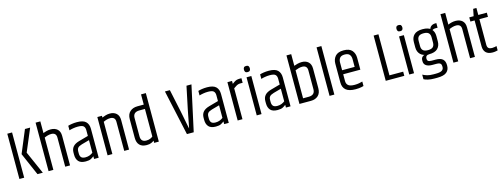

<svg xmlns="http://www.w3.org/2000/svg" viewBox="-15 -1664 7215 2753"><g transform="rotate(-15 3592.5 -288.0)"><path d="M331.1 -671.7H408.2L267 -337.5L416.2 0H336.9L190.7 -335.5ZM68.7 -671.7H139.7V0H68.7Z M501.7 -720.1H572.1V-546Q594.5 -556.2 623.5 -563.6Q652.5 -571.1 684 -571.1Q745.8 -571.1 783.1 -538Q820.5 -504.8 820.5 -439.4V0H748.8V-431.6Q748.8 -469.6 729.7 -487.5Q710.5 -505.3 676 -505.3Q648.4 -505.3 620.6 -497.3Q592.8 -489.3 572.9 -479.5V0H501.7Z M942.7 -555.5Q963.5 -562.5 999.1 -568.1Q1034.8 -573.7 1075.2 -573.7Q1167.8 -573.7 1206.6 -535.5Q1245.5 -497.3 1245.5 -428.6V0H1177.1V-40.6Q1156.9 -23.1 1130.4 -9.7Q1103.9 3.6 1054.6 3.6Q981.4 3.6 948.5 -32.5Q915.6 -68.6 915.6 -132.7V-165.2Q915.6 -217.4 944.5 -251.3Q973.3 -285.2 1036.7 -303.2L1176.5 -342.3V-428.8Q1176.3 -467.3 1155.7 -487.8Q1135.1 -508.2 1071.8 -508.2Q1035.5 -508.2 999.6 -501.8Q963.8 -495.4 942.7 -488ZM1176.3 -93.1V-279.7L1062.4 -248Q1016.8 -234.6 1001.1 -215.3Q985.4 -196.1 985.4 -162.3V-131.9Q985.4 -93.8 1003.7 -74.2Q1022 -54.5 1067 -54.5Q1101.4 -54.5 1129.9 -66.2Q1158.4 -77.9 1176.3 -93.1Z M1446.2 -542.7Q1464.4 -550.7 1496.3 -560.8Q1528.1 -570.9 1562.8 -570.9Q1622.9 -570.9 1659.7 -537.3Q1696.5 -503.8 1696.5 -439.4V0H1624.8V-431.6Q1624.8 -469.6 1605.4 -487.5Q1586 -505.3 1551.4 -505.3Q1523.8 -505.3 1498.6 -498.2Q1473.5 -491 1448.9 -478.9V0H1377.7V-568.7H1446.2Z M2066.9 -720.1H2138.3V0H2068.7V-33.3Q2054.4 -20.9 2028.7 -8.9Q2003 3.2 1959.5 3.2Q1890 3.2 1854.4 -34.1Q1818.7 -71.4 1818.7 -139.9V-418.9Q1818.7 -491.8 1861.6 -530.2Q1904.5 -568.7 1973.1 -568.7H2066.9ZM2067.1 -95.2V-504.2H1985.1Q1889.9 -504.2 1889.9 -417.8V-144.8Q1889.9 -61.1 1970.8 -61.1Q2004.8 -61.1 2029.3 -71.8Q2053.8 -82.5 2067.1 -95.2Z M2728.7 -671.7H2802.5L2656.3 0H2555.5L2408.9 -671.7H2482.1L2552.9 -338.4Q2559.7 -304.4 2566.9 -268.3Q2574.2 -232.1 2580.8 -196.5Q2587.4 -160.9 2594.1 -128.5Q2600.7 -96 2606.2 -69.2Q2611.8 -96 2618.3 -128.5Q2624.9 -160.9 2631.5 -196.9Q2638 -232.9 2645.2 -268.9Q2652.4 -305 2659 -338.8Z M2873.7 -555.5Q2894.5 -562.5 2930.1 -568.1Q2965.8 -573.7 3006.2 -573.7Q3098.8 -573.7 3137.6 -535.5Q3176.5 -497.3 3176.5 -428.6V0H3108.1V-40.6Q3087.9 -23.1 3061.4 -9.7Q3034.9 3.6 2985.6 3.6Q2912.4 3.6 2879.5 -32.5Q2846.6 -68.6 2846.6 -132.7V-165.2Q2846.6 -217.4 2875.5 -251.3Q2904.3 -285.2 2967.7 -303.2L3107.5 -342.3V-428.8Q3107.3 -467.3 3086.7 -487.8Q3066.1 -508.2 3002.8 -508.2Q2966.5 -508.2 2930.6 -501.8Q2894.8 -495.4 2873.7 -488ZM3107.3 -93.1V-279.7L2993.4 -248Q2947.8 -234.6 2932.1 -215.3Q2916.4 -196.1 2916.4 -162.3V-131.9Q2916.4 -93.8 2934.7 -74.2Q2953 -54.5 2998 -54.5Q3032.4 -54.5 3060.9 -66.2Q3089.4 -77.9 3107.3 -93.1Z M3492.6 -571.7H3517.5V-503.8H3484.2Q3463.4 -503.8 3448.1 -498.8Q3432.8 -493.8 3417.4 -483.8Q3402 -473.8 3379.9 -458.5V0H3308.7V-568.7H3377.2V-525.5Q3397.1 -539.7 3412.1 -550Q3427.1 -560.3 3445.7 -566Q3464.3 -571.7 3492.6 -571.7Z M3591.7 -565.3H3662.9V0H3591.7ZM3583.7 -678.7Q3583.7 -699.5 3593.4 -712Q3603.1 -724.5 3627.4 -724.5Q3651.5 -724.5 3661.2 -712Q3670.9 -699.5 3670.9 -678.7Q3670.9 -658.1 3661.2 -645.6Q3651.5 -633.1 3627.4 -633.1Q3603.1 -633.1 3593.4 -645.6Q3583.7 -658.1 3583.7 -678.7Z M3790.7 -555.5Q3811.5 -562.5 3847.1 -568.1Q3882.8 -573.7 3923.2 -573.7Q4015.8 -573.7 4054.6 -535.5Q4093.5 -497.3 4093.5 -428.6V0H4025.1V-40.6Q4004.9 -23.1 3978.4 -9.7Q3951.9 3.6 3902.6 3.6Q3829.4 3.6 3796.5 -32.5Q3763.6 -68.6 3763.6 -132.7V-165.2Q3763.6 -217.4 3792.5 -251.3Q3821.3 -285.2 3884.7 -303.2L4024.5 -342.3V-428.8Q4024.3 -467.3 4003.7 -487.8Q3983.1 -508.2 3919.8 -508.2Q3883.5 -508.2 3847.6 -501.8Q3811.8 -495.4 3790.7 -488ZM4024.3 -93.1V-279.7L3910.4 -248Q3864.8 -234.6 3849.1 -215.3Q3833.4 -196.1 3833.4 -162.3V-131.9Q3833.4 -93.8 3851.7 -74.2Q3870 -54.5 3915 -54.5Q3949.4 -54.5 3977.9 -66.2Q4006.4 -77.9 4024.3 -93.1Z M4225.7 -720.1H4296.1V-547.2Q4314.3 -554.6 4346 -563.1Q4377.8 -571.7 4412.4 -571.7Q4472.5 -571.7 4509 -537.7Q4545.5 -503.8 4545.5 -439.4V-147.8Q4545.5 -75.3 4504.4 -37.7Q4463.2 0 4397.2 0H4225.7ZM4473.9 -431.6Q4473.9 -469.6 4454.5 -487.5Q4435.2 -505.3 4400.6 -505.3Q4373 -505.3 4347.2 -498Q4321.5 -490.7 4296.9 -480.9V-64.7H4380.4Q4425.4 -64.7 4449.6 -86.1Q4473.9 -107.4 4473.9 -152.8Z M4672.7 -720.1H4743.9V0H4672.7Z M4871.7 -423.2Q4871.7 -490.1 4910.5 -534.4Q4949.3 -578.7 5034.6 -578.7Q5120.8 -578.7 5158.5 -534.4Q5196.3 -490.1 5196.3 -423.2V-268H5127.6V-422.8Q5127.6 -464.7 5106.5 -490.8Q5085.4 -516.9 5034.6 -516.9Q4983.8 -516.9 4962.7 -490.8Q4941.7 -464.7 4941.7 -422.8V-173.4L4871.7 -173.8ZM4871.7 -192.1H4941.7V-147.6Q4941.7 -105.2 4969.1 -82.3Q4996.6 -59.4 5063.1 -59.4Q5098.3 -59.4 5128.4 -65.1Q5158.6 -70.7 5179.1 -77.1V-10.6Q5165.5 -6.6 5147.8 -2.9Q5130.1 0.8 5108.6 3Q5087.2 5.2 5059.9 5.2Q4963.4 5.2 4917.5 -33.1Q4871.7 -71.4 4871.7 -145.1ZM4922.7 -308.3H5196.3V-248.6H4922.7Z M5506.7 -671.7H5578.1V-62H5782.1V0H5506.7Z M5855.7 -565.3H5926.9V0H5855.7ZM5847.7 -678.7Q5847.7 -699.5 5857.4 -712Q5867.1 -724.5 5891.4 -724.5Q5915.5 -724.5 5925.2 -712Q5934.9 -699.5 5934.9 -678.7Q5934.9 -658.1 5925.2 -645.6Q5915.5 -633.1 5891.4 -633.1Q5867.1 -633.1 5857.4 -645.6Q5847.7 -658.1 5847.7 -678.7Z M6088.1 -149.1Q6088.1 -183.2 6111 -201.3Q6134 -219.3 6162.9 -217.7Q6175.4 -217.7 6187.2 -214.4Q6198.9 -211.1 6209 -206.9Q6180.8 -206.9 6166.5 -194.1Q6152.2 -181.3 6152.2 -154.1Q6152.2 -130.8 6166.7 -119.6Q6181.2 -108.4 6217.5 -108.4H6275.6Q6349.3 -108.4 6381.3 -78.4Q6413.4 -48.4 6413.4 8.1V21.3Q6413.4 79.4 6371.8 114.3Q6330.2 149.2 6231.6 149.2H6191.5Q6135.7 149.2 6096.4 139.8Q6057.1 130.5 6034.7 117.8V49.6Q6064.4 66.2 6101.3 76.7Q6138.2 87.2 6190.6 87.2H6226.6Q6293.5 87.2 6319 69.3Q6344.5 51.4 6344.5 21.2V11.5Q6344.5 -5.8 6339.5 -19Q6334.5 -32.2 6319.1 -39.7Q6303.7 -47.2 6271.8 -47.2H6211.6Q6152.6 -47.2 6120.4 -69.3Q6088.1 -91.4 6088.1 -133.1ZM6039.5 -432.7Q6039.5 -499.6 6080.3 -539.1Q6121.1 -578.7 6206.9 -578.7Q6293.7 -578.7 6334 -539.1Q6374.2 -499.6 6374.2 -432.7V-353.1Q6374.2 -287.2 6334 -247Q6293.7 -206.9 6206.9 -206.9Q6121.1 -206.9 6080.3 -247Q6039.5 -287.2 6039.5 -353.1ZM6303.2 -432.5Q6303.2 -474.6 6280.9 -496.4Q6258.5 -518.1 6206.9 -518.1Q6155.2 -518.1 6132.9 -496.4Q6110.5 -474.6 6110.5 -432.5V-353.3Q6110.5 -311.4 6132.9 -289.5Q6155.2 -267.7 6206.9 -267.7Q6258.5 -267.7 6280.9 -289.5Q6303.2 -311.4 6303.2 -353.3ZM6406.5 -611.6H6421.7V-543.2H6388.3Q6367.4 -543.2 6352.6 -535.7Q6337.8 -528.3 6328.4 -515.7L6312.1 -533.6Q6317.8 -572.8 6343.2 -592.2Q6368.6 -611.6 6406.5 -611.6Z M6511.7 -720.1H6582.1V-546Q6604.5 -556.2 6633.5 -563.6Q6662.5 -571.1 6694 -571.1Q6755.8 -571.1 6793.1 -538Q6830.5 -504.8 6830.5 -439.4V0H6758.8V-431.6Q6758.8 -469.6 6739.7 -487.5Q6720.5 -505.3 6686 -505.3Q6658.4 -505.3 6630.6 -497.3Q6602.8 -489.3 6582.9 -479.5V0H6511.7Z M6984.5 -672.3H7032.7V-568.7H7159.6V-506.4H7032.7V-125.9Q7032.7 -90.1 7050.4 -75Q7068.1 -59.9 7101.5 -59.9Q7122.8 -59.9 7143 -64.1Q7163.2 -68.3 7169.6 -70.7V-6.2Q7164 -4.6 7141.6 -0.2Q7119.2 4.3 7094.8 4.3Q7027.9 4.3 6994.7 -28.8Q6961.5 -61.8 6961.5 -122.5V-506.4H6899V-568.7H6963.7Z"/></g></svg>

Font: Khand Variable Light
Style: Regular
Weight: 300
Designer: Satya Rajpurohit
Foundry: Indian Type Foundry
Version: Version 3.000